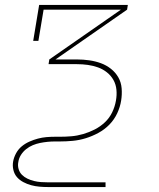

<svg xmlns="http://www.w3.org/2000/svg" viewBox="-20 -550 640 775"><path d="M174 205Q157 205 139.5 203.5Q122 202 105.5 197.5Q89 193 74 185Q59 177 48.5 165Q38 153 34 136Q30 119 33 102Q36 85 45 68.5Q54 52 68 40.5Q82 29 99 21.5Q116 14 133 9.5Q150 5 167 3.5Q184 2 201 2H221Q245 2 268.5 0Q292 -2 316 -9Q340 -16 362.5 -27.5Q385 -39 403.5 -56.5Q422 -74 433 -97Q444 -120 448 -144Q448 -144 448 -144Q448 -144 448 -144Q452 -166 450 -187.5Q448 -209 438 -227Q428 -245 411.5 -258Q395 -271 375.5 -278Q356 -285 334.5 -288Q313 -291 291 -291H176L179 -310L468 -511H156L135 -385H114L138 -530H496L493 -511L204 -310H291Q316 -310 340.5 -306.5Q365 -303 387 -295Q409 -287 427.5 -272.5Q446 -258 457.5 -238Q469 -218 471 -193.5Q473 -169 469 -144H459H469Q469 -144 469 -144Q469 -144 469 -144Q465 -118 453 -92.5Q441 -67 421.5 -47Q402 -27 377 -13.5Q352 0 326 8Q300 16 273.5 18.5Q247 21 221 21H201Q187 21 172 22.5Q157 24 142 27Q127 30 112.5 36Q98 42 85.5 52Q73 62 64.5 75.5Q56 89 54 104Q51 118 55 132Q59 146 68.5 155.5Q78 165 90.5 171Q103 177 117 180.5Q131 184 145.5 185Q160 186 174 186H406V205Z"/></svg>

Font: Iosevka Curly Slab ThEx
Style: Italic
Weight: 100
Width: 7
Italic angle: -9°
Monospace: yes
Designer: Belleve Invis
Foundry: Belleve Invis
Version: Version 11.1.0; ttfautohint (v1.8.3)